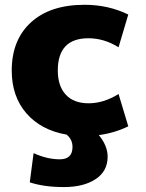

<svg xmlns="http://www.w3.org/2000/svg" viewBox="-20 -550 601 790"><path d="M28.3 -259.8Q28.3 -385.7 107.4 -458Q186.5 -530.3 328.1 -530.3Q425.8 -530.3 507.8 -490.2L467.8 -355.5Q408.2 -392.6 343.8 -392.6Q217.8 -392.6 217.8 -259.8Q217.8 -196.3 250.5 -160.6Q283.2 -125 344.7 -125Q406.2 -125 467.8 -163.1L507.8 -30.3Q452.1 -2.9 386.7 5.9Q422.9 49.8 422.9 94.7Q422.9 154.3 373.5 187Q324.2 219.7 242.7 219.7Q161.1 219.7 102.5 200.2L118.2 80.1Q173.8 105.5 226.1 105.5Q278.3 105.5 278.3 54.7Q278.3 23.4 253.9 3.9Q148.4 -14.6 88.4 -84Q28.3 -153.3 28.3 -259.8Z"/></svg>

Font: GenEi M Gothic v2 Black
Style: Regular
Weight: 900
Version: Version 2.0